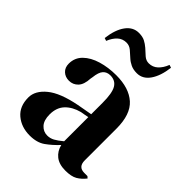

<svg xmlns="http://www.w3.org/2000/svg" viewBox="-213 -825 944 944"><g transform="rotate(45 259.0 -353.5)"><path d="M166 15Q108 15 68.5 -18Q29 -51 29 -113Q29 -160 77 -199.5Q125 -239 228 -259Q244 -262 264 -265.5Q284 -269 306 -273V-352Q306 -420 289.5 -447.5Q273 -475 238 -475Q214 -475 200 -459.5Q186 -444 182 -406L180 -395Q178 -352 159 -332Q140 -312 112 -312Q86 -312 69 -328Q52 -344 52 -371Q52 -412 80.5 -440Q109 -468 156 -482Q203 -496 258 -496Q347 -496 395.5 -452.5Q444 -409 444 -311V-90Q444 -45 486 -45H508L517 -37Q498 -13 475.5 0Q453 13 412 13Q368 13 342.5 -7.5Q317 -28 309 -62Q279 -30 247.5 -7.5Q216 15 166 15ZM227 -46Q247 -46 264.5 -55.5Q282 -65 306 -85V-253Q296 -251 286 -249Q276 -247 263 -245Q217 -233 189.5 -204.5Q162 -176 162 -128Q162 -87 181 -66.5Q200 -46 227 -46ZM88 -585Q96 -650 122.5 -686Q149 -722 189 -722Q215 -722 231.5 -713.5Q248 -705 263 -692Q279 -677 294.5 -663.5Q310 -650 329 -650Q356 -650 375.5 -668Q395 -686 407 -717L422 -712Q414 -648 388 -611Q362 -574 322 -574Q297 -574 279 -582.5Q261 -591 247 -604Q232 -618 216 -631.5Q200 -645 180 -645Q153 -645 134 -627.5Q115 -610 103 -580Z"/></g></svg>

Font: DM Serif Display
Style: Regular
Weight: 400
Designer: Colophon Foundry, Frank Grießhammer
Foundry: Colophon Foundry
Version: Version 5.200; ttfautohint (v1.8.3)